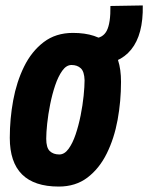

<svg xmlns="http://www.w3.org/2000/svg" viewBox="-20 -676 545 706"><path d="M196 10Q16 10 16 -169Q16 -239 28.5 -307Q41 -375 68.5 -431Q96 -487 140.5 -521Q185 -555 248 -555Q337 -555 381 -511Q425 -467 425 -375Q425 -304 412.5 -235.5Q400 -167 372.5 -111.5Q345 -56 301.5 -23Q258 10 196 10ZM198 -108Q217 -108 232 -128.5Q247 -149 258 -181.5Q269 -214 276.5 -251.5Q284 -289 287.5 -323.5Q291 -358 291 -381Q290 -413 277 -425Q264 -437 243 -437Q224 -437 209 -416Q194 -395 183 -362.5Q172 -330 164.5 -292.5Q157 -255 153.5 -221.5Q150 -188 150 -166Q150 -133 163 -120.5Q176 -108 198 -108ZM312 -439 309 -535H323Q358 -535 372.5 -563Q387 -591 386 -654L505 -656Q507 -549 462.5 -494Q418 -439 334 -439Z"/></svg>

Font: Georama SemiCondensed
Style: Bold Italic
Weight: 700
Width: 4
Italic angle: -9°
Designer: Jean-Baptiste Levee
Foundry: Production Type
Version: Version 1.000